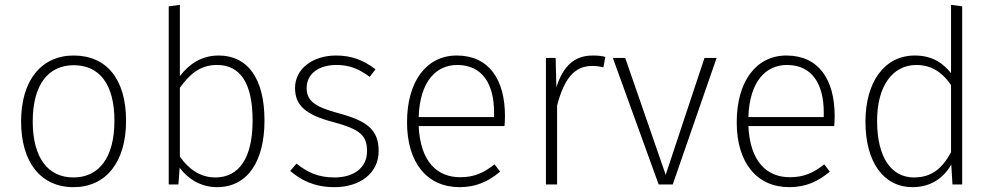

<svg xmlns="http://www.w3.org/2000/svg" viewBox="-20 -761 4098 792"><path d="M284 -532C151 -532 67 -430 67 -260C67 -92 148 11 283 11C417 11 500 -92 500 -263C500 -435 419 -532 284 -532ZM284 -492C390 -492 452 -414 452 -263C452 -109 387 -29 283 -29C178 -29 115 -110 115 -260C115 -414 181 -492 284 -492Z M882 -532C812 -532 760 -497 722 -447V-741L676 -735V0H716L721 -69C754 -25 806 11 875 11C1001 11 1071 -95 1071 -264C1071 -437 1002 -532 882 -532ZM868 -29C805 -29 757 -65 722 -115V-399C761 -453 804 -493 875 -493C970 -493 1022 -420 1022 -264C1022 -109 966 -29 868 -29Z M1366 -532C1270 -532 1197 -477 1197 -398C1197 -326 1242 -287 1353 -258C1464 -228 1494 -204 1494 -137C1494 -68 1438 -29 1360 -29C1292 -29 1249 -50 1203 -86L1177 -56C1222 -18 1276 11 1360 11C1464 11 1542 -46 1542 -138C1542 -227 1492 -263 1376 -294C1280 -320 1245 -344 1245 -398C1245 -457 1295 -493 1368 -493C1422 -493 1460 -477 1505 -444L1529 -475C1480 -513 1430 -532 1366 -532Z M2063 -282C2063 -433 1997 -532 1864 -532C1739 -532 1659 -425 1659 -257C1659 -89 1742 11 1876 11C1945 11 1995 -13 2043 -53L2020 -83C1975 -48 1937 -30 1878 -30C1784 -30 1714 -93 1707 -241H2061C2062 -251 2063 -266 2063 -282ZM2018 -278H1707C1712 -428 1781 -493 1866 -493C1970 -493 2018 -414 2018 -297Z M2425 -532C2350 -532 2303 -489 2275 -401L2272 -522H2232V0H2278V-326C2307 -435 2348 -489 2423 -489C2440 -489 2455 -487 2469 -483L2477 -526C2465 -530 2448 -532 2425 -532Z M2936 -522H2886L2726 -40L2559 -522H2508L2697 0H2755Z M3423 -282C3423 -433 3357 -532 3224 -532C3099 -532 3019 -425 3019 -257C3019 -89 3102 11 3236 11C3305 11 3355 -13 3403 -53L3380 -83C3335 -48 3297 -30 3238 -30C3144 -30 3074 -93 3067 -241H3421C3422 -251 3423 -266 3423 -282ZM3378 -278H3067C3072 -428 3141 -493 3226 -493C3330 -493 3378 -414 3378 -297Z M3903 -741V-459C3874 -496 3830 -532 3754 -532C3626 -532 3550 -420 3550 -259C3550 -92 3625 11 3744 11C3825 11 3875 -32 3904 -82L3909 0H3949V-735ZM3750 -29C3657 -29 3599 -111 3598 -259C3597 -409 3664 -493 3760 -493C3828 -493 3872 -456 3903 -410V-133C3867 -67 3824 -29 3750 -29Z"/></svg>

Font: Fira Sans ExtraLight
Style: Regular
Weight: 200
Designer: bBox Type GmbH & Carrois Corporate GbR & Edenspiekermann AG
Foundry: bBox Type GmbH & Carrois Corporate GbR & Edenspiekermann AG
Version: Version 4.300;PS 004.300;hotconv 1.0.88;makeotf.lib2.5.64775